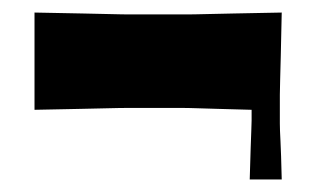

<svg xmlns="http://www.w3.org/2000/svg" viewBox="-20 -405 504 306"><path d="M35 -385Q84 -384 112 -383.5Q140 -383 157.5 -382.5Q175 -382 191 -382Q207 -382 232 -382Q257 -382 273 -382Q289 -382 306.5 -382.5Q324 -383 352 -383.5Q380 -384 429 -385Q428 -341 427.5 -316.5Q427 -292 426.5 -278Q426 -264 426 -254Q426 -244 426 -230Q426 -217 426 -208Q426 -199 427 -180.5Q428 -162 429 -119H378Q379 -151 379.5 -169Q380 -187 380.5 -196.5Q381 -206 381 -213Q381 -220 381 -230Q347 -231 327 -231.5Q307 -232 293.5 -232.5Q280 -233 266.5 -233Q253 -233 232 -233Q205 -233 188 -233Q171 -233 153.5 -232.5Q136 -232 109 -231.5Q82 -231 35 -230Z"/></svg>

Font: Ojuju ExtraLight ExtraBold
Style: Regular
Weight: 800
Version: Version 1.000